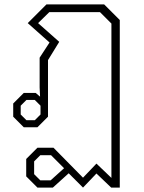

<svg xmlns="http://www.w3.org/2000/svg" viewBox="-20 -578 654 872"><path d="M99 223V144L150 93H223L357 229L418 165L486 230V-471L434 -523H204L153 -473L249 -388L198 -305V-48L150 0H88L40 -48V-108L88 -156H142L162 -139L160 -181V-316L205 -385L106 -473L191 -558H453L524 -487V274H485L418 210L357 274L292 209L220 274H150ZM138 -32 164 -58V-98L138 -124H100L74 -98V-58L100 -32ZM210 241 271 186 212 127H163L135 155V213L163 241Z"/></svg>

Font: Chakra Petch ExtraLight
Style: Regular
Weight: 275
Designer: Katatrad Aksorn Co.,Ltd.
Foundry: Cadson Demak Co.,Ltd.
Version: Version 1.000; ttfautohint (v1.6)